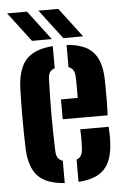

<svg xmlns="http://www.w3.org/2000/svg" viewBox="-55 -812 564 861"><g transform="rotate(-5 227.0 -381.5)"><path d="M40.3 -154.4Q39 -181.7 38.4 -221Q37.8 -260.3 37.8 -303Q37.8 -345.6 38.5 -383.1Q39.2 -420.6 40.3 -443.8Q45.8 -525.3 83.6 -564Q121.3 -602.6 201.3 -608.2V-508.4Q185.6 -503.9 178.8 -492.6Q172 -481.4 171.5 -462.9Q170 -417.3 169.3 -377.2Q168.6 -337 168.6 -299.1Q168.6 -261.2 169.3 -222.5Q170 -183.7 171.5 -140.1Q172 -120.2 179 -108.8Q186 -97.4 201.3 -92.3V8.2Q118 2.2 81.5 -36.6Q45.1 -75.4 40.3 -154.4ZM263.4 8.2V-92Q277.7 -97.1 284.1 -108.8Q290.6 -120.4 291.6 -141Q292.6 -156 292.8 -176.7Q293 -197.3 291.5 -226H419.3Q420.4 -216.8 420.9 -193.8Q421.3 -170.8 420.3 -154.4Q416.6 -74.3 380.1 -35.7Q343.7 3 263.4 8.2ZM217.1 -277.7V-367.1H292.5Q292.7 -387.8 292.7 -407.5Q292.7 -427.3 292.5 -442.1Q292.2 -456.9 291.6 -462.9Q291 -481.9 284.1 -492.6Q277.3 -503.2 263.4 -508V-608.2Q343.6 -602.5 379.9 -564.7Q416.3 -526.9 420.3 -448.8Q420.8 -437 421.1 -408.1Q421.4 -379.1 421.2 -343.8Q420.9 -308.4 419.3 -277.7ZM110.5 -640 10.1 -772.4H99.5L199.9 -640ZM251.4 -640 151 -772.4H240.4L340.8 -640Z"/></g></svg>

Font: Big Shoulders Stencil Text SC Thin
Style: Regular
Weight: 100
Designer: Patric King
Foundry: XO Type Co
Version: Version 2.001